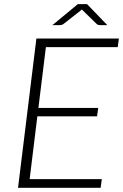

<svg xmlns="http://www.w3.org/2000/svg" viewBox="-20 -890 584 910"><path d="M538 -666.5H197.5L162 -378.5H445.5L440 -338.5H157L120.5 -41H462.5L457 0H65.5L152.5 -707.5H543.5ZM488.5 -771H453Q449.5 -771 445.2 -772.2Q441 -773.5 438.5 -776L371.5 -841.5Q370.5 -842.5 369.5 -843.5Q368.5 -844.5 368 -845.5Q366.5 -843 364 -841.5L280.5 -776Q277 -773.5 272.5 -772.2Q268 -771 264 -771H228.5L349 -870.5H392.5Z"/></svg>

Font: Lato Light
Style: Italic
Weight: 300
Italic angle: -7°
Designer: Lukasz Dziedzic
Foundry: Lukasz Dziedzic
Version: Version 1.104; Western+Polish opensource